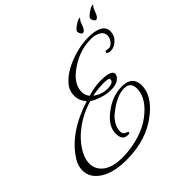

<svg xmlns="http://www.w3.org/2000/svg" viewBox="-217 -984 1254 1254"><g transform="rotate(-45 410.0 -357.0)"><path d="M504 -407Q602 -407 602 -370Q602 -362 596 -352Q572 -315 509 -315Q468 -315 425 -329.5Q382 -344 360 -360Q267 -333 194.5 -277Q122 -221 86 -150Q67 -112 67 -76Q67 -20 113.5 15Q160 50 250 50Q275 50 302 47Q461 30 555 -55Q634 -125 634 -202Q634 -263 575 -263Q504 -263 412 -187Q389 -168 373 -139Q357 -110 357 -82Q357 -54 385 -47Q395 -43 395 -37Q395 -27 375 -29Q327 -30 327 -92Q327 -154 390 -208Q476 -282 572 -282Q644 -282 663 -237Q671 -216 671 -195Q671 -102 568 -20Q445 80 256 80Q139 80 71 36.5Q3 -7 3 -77Q3 -118 29 -159Q121 -305 343 -376Q310 -414 310 -457Q310 -500 331 -529Q372 -585 454 -621Q552 -664 650 -664Q707 -664 741.5 -645.5Q776 -627 776 -588.5Q776 -550 747.5 -523.5Q719 -497 688 -497Q657 -497 657 -512Q657 -521 670 -521L690 -518Q710 -518 726.5 -539.5Q743 -561 743 -584Q743 -618 704 -634Q679 -644 657 -644Q635 -644 626 -643Q540 -638 458 -583Q362 -520 362 -441Q362 -412 382 -387Q446 -407 504 -407ZM399 -371Q442 -337 498 -337Q554 -337 554 -368Q554 -382 504 -382Q454 -382 399 -371ZM819 -793Q818 -793 805 -775L789 -735Q777 -708 762 -708Q755 -708 748 -718.5Q741 -729 741 -740.5Q741 -752 770 -773Q800 -794 816 -794ZM695 -794 698 -793Q697 -793 684 -775L668 -735Q656 -708 641 -708Q634 -708 627 -718.5Q620 -729 620 -740.5Q620 -752 649 -773Q679 -794 695 -794ZM820 -793V-792L819 -793ZM699 -792Q699 -793 698 -793H699Z"/></g></svg>

Font: Alex Brush
Style: Regular
Weight: 400
Designer: Robert E. Leuschke
Foundry: Robert E. Leuschke
Version: Version 1.003